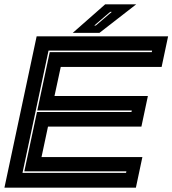

<svg xmlns="http://www.w3.org/2000/svg" viewBox="-30 -868 797 888"><path d="M-9.5 0 139.5 -700H747.5L717.5 -558.5H251L222 -424H654L624 -282.5H192L162 -141.5H628.5L598.5 0ZM74 -68.5H553L554.5 -75.5H82.5L141 -350H578L579.5 -357H142.5L200 -627H672L673.5 -634H194.5ZM306.5 -716 456.5 -848H600L430 -716ZM406 -750H413L487 -813H479.5Z"/></svg>

Font: Tourney Expanded ExtraBold
Style: Italic
Weight: 800
Width: 7
Italic angle: -12°
Designer: Tyler Finck
Foundry: Etcetera Type Co
Version: Version 1.010; ttfautohint (v1.8.3)